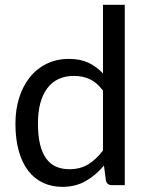

<svg xmlns="http://www.w3.org/2000/svg" viewBox="-20 -756 600 784"><path d="M400.5 -386Q375.5 -419.5 346.5 -432.8Q317.5 -446 281.5 -446Q211 -446 173 -395.5Q135 -345 135 -251.5Q135 -202 143.5 -166.8Q152 -131.5 168.5 -108.8Q185 -86 209 -75.5Q233 -65 263.5 -65Q307.5 -65 340.2 -85Q373 -105 400.5 -141.5ZM489.5 -736.5V0H436.5Q417.5 0 412.5 -18.5L404.5 -80Q372 -41 330.5 -17Q289 7 234.5 7Q191 7 155.5 -9.8Q120 -26.5 95 -59Q70 -91.5 56.5 -140Q43 -188.5 43 -251.5Q43 -307.5 58 -355.8Q73 -404 101 -439.5Q129 -475 169.8 -495.2Q210.5 -515.5 261.5 -515.5Q308 -515.5 341.2 -499.8Q374.5 -484 400.5 -456V-736.5Z"/></svg>

Font: TypoPRO Lato
Style: Regular
Weight: 400
Designer: Lukasz Dziedzic with Adam Twardoch and Botio Nikoltchev
Foundry: tyPoland Lukasz Dziedzic
Version: Version 2.010; 2014-09-01; http://www.latofonts.com/